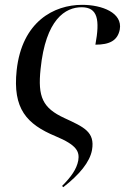

<svg xmlns="http://www.w3.org/2000/svg" viewBox="-20 -566 517 795"><path d="M49 -275C32 -116 90 -52 210 -2C299 35 310 62 304 99C297 135 274 167 237 204L242 209C309 157 352 105 361 55C374 -20 327 -40 247 -77C156 -119 136 -165 148 -280C169 -487 251 -536 318 -536C385 -536 394 -484 375 -381C434 -381 467 -398 476 -444C488 -513 403 -546 320 -546C204 -546 71 -477 49 -275Z"/></svg>

Font: Noto Serif Display
Style: Italic
Weight: 400
Italic angle: -12°
Designer: Monotype Design Team
Foundry: Monotype Imaging Inc.
Version: Version 2.009